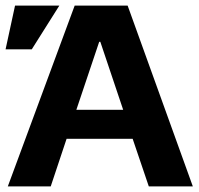

<svg xmlns="http://www.w3.org/2000/svg" viewBox="-26 -669 714 689"><path d="M0 0ZM242 -649H432L666 0H508L450 -171H213L156 0H2ZM416 -275 334 -519H330L248 -275ZM28 -649H187L88 -492H-6Z"/></svg>

Font: Play
Style: Bold
Weight: 700
Designer: Jonas Hecksher (Cyrillic expansion: Cyreal)
Foundry: Jonas Hecksher, Playtype, e-types AS
Version: Version 2.101; ttfautohint (v1.5.65-e2d9)